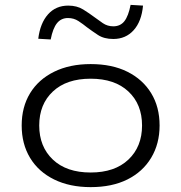

<svg xmlns="http://www.w3.org/2000/svg" viewBox="-20 -760 744 788"><path d="M352 8Q266 8 202 -23.5Q138 -55 103.5 -112Q69 -169 69 -245Q69 -321 103.5 -377.5Q138 -434 202 -465.5Q266 -497 352 -497Q440 -497 503 -465.5Q566 -434 600.5 -377.5Q635 -321 635 -245Q635 -170 600.5 -112.5Q566 -55 503 -23.5Q440 8 352 8ZM352 -52Q451 -52 507 -105Q563 -158 563 -245Q563 -332 507 -384.5Q451 -437 352 -437Q253 -437 197 -384.5Q141 -332 141 -245Q141 -158 197 -105Q253 -52 352 -52ZM188 -598 137 -601Q145 -665 177 -701Q209 -737 260 -737Q296 -737 321.5 -721Q347 -705 367 -690Q383 -678 402 -665Q421 -652 445 -652Q474 -652 490.5 -673Q507 -694 516 -740L567 -737Q561 -672 528.5 -636Q496 -600 445 -600Q407 -600 382 -616.5Q357 -633 337 -648Q321 -661 302 -673.5Q283 -686 259 -686Q231 -686 214 -665Q197 -644 188 -598Z"/></svg>

Font: Nunito Sans 10pt Expanded Light
Style: Regular
Weight: 300
Width: 7
Designer: Vernon Adams
Foundry: Vernon Adams
Version: Version 3.101;gftools[0.9.27]